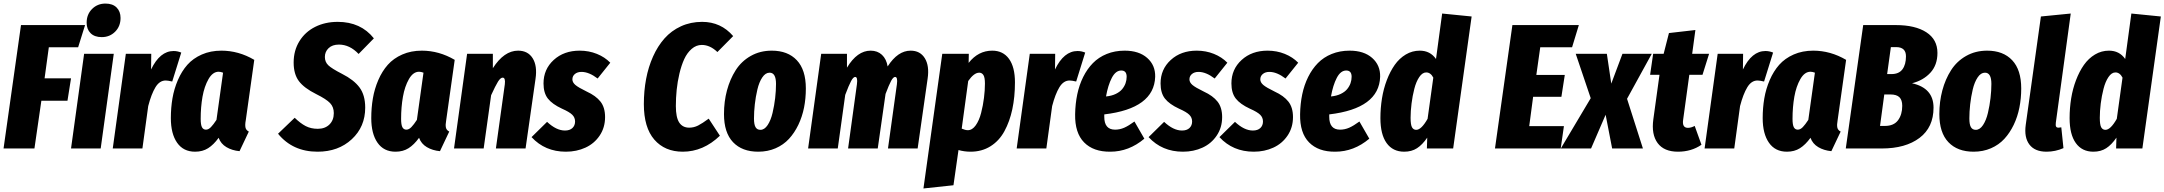

<svg xmlns="http://www.w3.org/2000/svg" viewBox="-21 -836 12186 1081"><path d="M458 -694.8 418.9 -569.8H253.9L230 -395H378.9L358.9 -269H211.9L172.9 0H-1L97.2 -694.8Z M551.8 -627Q511.2 -627 489 -649.2Q466.8 -671.4 466.8 -708Q466.8 -754.9 497.3 -785.4Q527.8 -815.9 572.8 -815.9Q613.3 -815.9 635.5 -793.7Q657.7 -771.5 657.7 -734.9Q657.7 -688 627.2 -657.5Q596.7 -627 551.8 -627ZM619.6 -533.2 545.9 0H378.9L452.6 -533.2Z M956.5 -548.8Q978 -548.8 999.5 -540L948.7 -377Q924.3 -382.8 911.6 -382.8Q877.4 -382.8 854.2 -344.7Q831.1 -306.6 813.5 -238.8L780.8 0H613.8L687.5 -533.2H830.6L829.6 -444.8Q879.4 -548.8 956.5 -548.8Z M1225.6 -550.8Q1322.3 -550.8 1410.6 -499L1362.8 -159.2Q1357.9 -133.3 1361.1 -118.2Q1364.3 -103 1379.9 -95.2L1327.6 15.1Q1285.6 11.2 1253.9 -7.6Q1222.2 -26.4 1210 -60.1Q1181.6 -21 1150.6 -1.5Q1119.6 18.1 1077.6 18.1Q1011.2 18.1 976.1 -32.5Q940.9 -83 940.9 -170.9Q940.9 -229 950 -282.2Q959 -335.4 980.5 -385.3Q1002 -435.1 1033.9 -471.2Q1065.9 -507.3 1115.2 -529.1Q1164.6 -550.8 1225.6 -550.8ZM1210 -432.1Q1176.8 -432.1 1153.1 -390.9Q1129.4 -349.6 1119.1 -291.3Q1108.9 -232.9 1108.9 -167Q1108.9 -133.3 1116.2 -119.6Q1123.5 -106 1138.7 -106Q1152.8 -106 1166.7 -120.4Q1180.7 -134.8 1197.8 -161.1L1234.9 -426.8Q1220.7 -432.1 1210 -432.1Z M1880.4 -712.9Q2010.3 -712.9 2084 -620.1L1998 -532.2Q1948.2 -585 1887.2 -585Q1850.1 -585 1829.1 -564.9Q1808.1 -544.9 1808.1 -515.1Q1808.1 -487.3 1827.1 -468.8Q1846.2 -450.2 1905.3 -419.9Q1971.7 -386.2 2003.4 -343.3Q2035.2 -300.3 2035.2 -230Q2035.2 -122.1 1959.5 -52Q1883.8 18.1 1767.1 18.1Q1627 18.1 1544.4 -83L1638.2 -172.9Q1670.4 -141.6 1700 -126.2Q1729.5 -110.8 1768.1 -110.8Q1809.1 -110.8 1833.7 -135Q1858.4 -159.2 1858.4 -199.2Q1858.4 -233.4 1837.4 -255.6Q1816.4 -277.8 1759.3 -306.2Q1690.9 -340.3 1661.6 -379.6Q1632.3 -418.9 1632.3 -483.9Q1632.3 -551.3 1664.6 -603.8Q1696.8 -656.2 1753.2 -684.6Q1809.6 -712.9 1880.4 -712.9Z M2354 -550.8Q2450.7 -550.8 2539.1 -499L2491.2 -159.2Q2486.3 -133.3 2489.5 -118.2Q2492.7 -103 2508.3 -95.2L2456.1 15.1Q2414.1 11.2 2382.3 -7.6Q2350.6 -26.4 2338.4 -60.1Q2310.1 -21 2279.1 -1.5Q2248 18.1 2206.1 18.1Q2139.6 18.1 2104.5 -32.5Q2069.3 -83 2069.3 -170.9Q2069.3 -229 2078.4 -282.2Q2087.4 -335.4 2108.9 -385.3Q2130.4 -435.1 2162.4 -471.2Q2194.3 -507.3 2243.7 -529.1Q2293 -550.8 2354 -550.8ZM2338.4 -432.1Q2305.2 -432.1 2281.5 -390.9Q2257.8 -349.6 2247.6 -291.3Q2237.3 -232.9 2237.3 -167Q2237.3 -133.3 2244.6 -119.6Q2252 -106 2267.1 -106Q2281.2 -106 2295.2 -120.4Q2309.1 -134.8 2326.2 -161.1L2363.3 -426.8Q2349.1 -432.1 2338.4 -432.1Z M2896 -550.8Q2951.2 -550.8 2978 -508.1Q3004.9 -465.3 2994.1 -392.1L2938 0H2771L2821.3 -361.8Q2825.7 -398.9 2809.1 -398.9Q2796.9 -398.9 2782.7 -376.2Q2768.6 -353.5 2744.1 -299.8L2702.1 0H2535.2L2608.9 -533.2H2753.9V-452.1Q2816.9 -550.8 2896 -550.8Z M3242.7 -550.8Q3294.4 -550.8 3339.4 -532.7Q3384.3 -514.6 3415 -482.9L3343.8 -394Q3294.9 -431.2 3252.9 -431.2Q3230 -431.2 3215.8 -419.4Q3201.7 -407.7 3201.7 -389.2Q3201.7 -372.1 3218.5 -357.7Q3235.4 -343.3 3281.7 -320.8Q3334 -296.9 3359.9 -263.9Q3385.7 -231 3385.7 -176.8Q3385.7 -118.2 3355.5 -73Q3325.2 -27.8 3275.4 -4.9Q3225.6 18.1 3165 18.1Q3047.4 18.1 2971.7 -64L3059.1 -149.9Q3111.3 -101.1 3159.7 -101.1Q3187 -101.1 3201.9 -115.2Q3216.8 -129.4 3216.8 -151.9Q3216.8 -174.3 3200.9 -189.9Q3185.1 -205.6 3143.1 -224.1Q3088.4 -249.5 3063.7 -281Q3039.1 -312.5 3039.1 -366.2Q3039.1 -445.8 3096.4 -498.3Q3153.8 -550.8 3242.7 -550.8Z M3932.1 -712.9Q4038.1 -712.9 4106.9 -632.8L4018.1 -543Q3976.6 -583 3930.2 -583Q3898.9 -583 3873.3 -560.8Q3847.7 -538.6 3831.5 -503.4Q3815.4 -468.3 3804.4 -422.1Q3793.5 -376 3788.8 -330.1Q3784.2 -284.2 3784.2 -238.8Q3784.2 -174.8 3803.2 -146Q3822.3 -117.2 3859.4 -117.2Q3885.7 -117.2 3909.7 -129.4Q3933.6 -141.6 3969.2 -168L4032.2 -71.8Q3938.5 18.1 3823.2 18.1Q3722.2 18.1 3663.1 -49.8Q3604 -117.7 3604 -250Q3604 -323.7 3616.7 -391.4Q3629.4 -459 3655.8 -517.8Q3682.1 -576.7 3720.5 -619.9Q3758.8 -663.1 3813 -688Q3867.2 -712.9 3932.1 -712.9Z M4248 18.1Q4157.2 18.1 4106.2 -35.4Q4055.2 -88.9 4055.2 -193.8Q4055.2 -264.2 4072 -327.1Q4088.9 -390.1 4121.1 -440.7Q4153.3 -491.2 4205.8 -521Q4258.3 -550.8 4324.2 -550.8Q4414.6 -550.8 4465.3 -496.8Q4516.1 -442.9 4516.1 -337.9Q4516.1 -281.7 4505.9 -230.2Q4495.6 -178.7 4473.9 -133.3Q4452.1 -87.9 4421.1 -54.2Q4390.1 -20.5 4345.7 -1.2Q4301.3 18.1 4248 18.1ZM4260.3 -105Q4283.2 -105 4301 -131.8Q4318.8 -158.7 4328.6 -200.2Q4338.4 -241.7 4343.3 -283.7Q4348.1 -325.7 4348.1 -363.8Q4348.1 -426.8 4312 -426.8Q4288.6 -426.8 4270.8 -400.1Q4252.9 -373.5 4243.2 -332Q4233.4 -290.5 4228.8 -248.8Q4224.1 -207 4224.1 -168.9Q4224.1 -134.8 4232.9 -119.9Q4241.7 -105 4260.3 -105Z M5106 -550.8Q5159.7 -550.8 5186 -508.1Q5212.4 -465.3 5201.7 -393.1L5145.5 0H4978.5L5028.8 -361.8Q5034.2 -402.8 5018.6 -402.8Q5008.3 -402.8 4996.3 -380.9Q4984.4 -358.9 4964.8 -307.1L4920.9 0H4753.9L4803.7 -361.8Q4809.1 -402.8 4793.9 -402.8Q4783.2 -402.8 4770.8 -379.6Q4758.3 -356.4 4737.8 -301.8L4695.8 0H4528.8L4602.5 -533.2H4747.6V-455.1Q4805.2 -550.8 4880.9 -550.8Q4919.4 -550.8 4944.6 -527.3Q4969.7 -503.9 4976.6 -461.9Q5033.7 -550.8 5106 -550.8Z M5178.2 225.1 5284.2 -533.2H5433.6L5432.6 -481.9Q5486.8 -550.8 5565.4 -550.8Q5626.5 -550.8 5659.9 -504.6Q5693.4 -458.5 5693.4 -372.1Q5693.4 -290 5678.5 -220.7Q5663.6 -151.4 5634 -97.2Q5604.5 -43 5555.7 -12.5Q5506.8 18.1 5443.4 18.1Q5408.7 18.1 5375.5 8.8L5347.2 207ZM5428.2 -103Q5453.1 -103 5472.7 -130.6Q5492.2 -158.2 5502.9 -200.2Q5513.7 -242.2 5519 -284.9Q5524.4 -327.6 5524.4 -365.2Q5524.4 -399.9 5515.9 -413.3Q5507.3 -426.8 5492.2 -426.8Q5462.9 -426.8 5430.2 -379.9L5393.6 -111.8Q5413.6 -103 5428.2 -103Z M6045.9 -548.8Q6067.4 -548.8 6088.9 -540L6038.1 -377Q6013.7 -382.8 6001 -382.8Q5966.8 -382.8 5943.6 -344.7Q5920.4 -306.6 5902.8 -238.8L5870.1 0H5703.1L5776.9 -533.2H5919.9L5918.9 -444.8Q5968.8 -548.8 6045.9 -548.8Z M6311 -550.8Q6391.6 -550.8 6438 -509.8Q6484.4 -468.8 6482.9 -403.8Q6477.1 -225.1 6196.3 -191.9V-178.2Q6196.3 -106 6257.3 -106Q6283.7 -106 6308.6 -116.9Q6333.5 -127.9 6366.2 -151.9L6421.9 -55.2Q6335 18.1 6230 18.1Q6135.3 19 6082.8 -34.2Q6030.3 -87.4 6032.2 -192.9Q6033.2 -252 6044.2 -304.7Q6055.2 -357.4 6077.6 -402.6Q6100.1 -447.8 6132.3 -480.7Q6164.6 -513.7 6210.2 -532.2Q6255.9 -550.8 6311 -550.8ZM6206.1 -293Q6237.3 -295.9 6260.7 -307.1Q6284.2 -318.4 6297.1 -334.2Q6310.1 -350.1 6316.2 -367.7Q6322.3 -385.3 6322.3 -403.8Q6322.3 -439 6292 -439Q6260.3 -439 6238.8 -397.7Q6217.3 -356.4 6206.1 -293Z M6716.8 -550.8Q6768.6 -550.8 6813.5 -532.7Q6858.4 -514.6 6889.2 -482.9L6817.9 -394Q6769 -431.2 6727.1 -431.2Q6704.1 -431.2 6689.9 -419.4Q6675.8 -407.7 6675.8 -389.2Q6675.8 -372.1 6692.6 -357.7Q6709.5 -343.3 6755.9 -320.8Q6808.1 -296.9 6834 -263.9Q6859.9 -231 6859.9 -176.8Q6859.9 -118.2 6829.6 -73Q6799.3 -27.8 6749.5 -4.9Q6699.7 18.1 6639.2 18.1Q6521.5 18.1 6445.8 -64L6533.2 -149.9Q6585.4 -101.1 6633.8 -101.1Q6661.1 -101.1 6676 -115.2Q6690.9 -129.4 6690.9 -151.9Q6690.9 -174.3 6675 -189.9Q6659.2 -205.6 6617.2 -224.1Q6562.5 -249.5 6537.8 -281Q6513.2 -312.5 6513.2 -366.2Q6513.2 -445.8 6570.6 -498.3Q6627.9 -550.8 6716.8 -550.8Z M7115.7 -550.8Q7167.5 -550.8 7212.4 -532.7Q7257.3 -514.6 7288.1 -482.9L7216.8 -394Q7168 -431.2 7126 -431.2Q7103 -431.2 7088.9 -419.4Q7074.7 -407.7 7074.7 -389.2Q7074.7 -372.1 7091.6 -357.7Q7108.4 -343.3 7154.8 -320.8Q7207 -296.9 7232.9 -263.9Q7258.8 -231 7258.8 -176.8Q7258.8 -118.2 7228.5 -73Q7198.2 -27.8 7148.4 -4.9Q7098.6 18.1 7038.1 18.1Q6920.4 18.1 6844.7 -64L6932.1 -149.9Q6984.4 -101.1 7032.7 -101.1Q7060.1 -101.1 7075 -115.2Q7089.8 -129.4 7089.8 -151.9Q7089.8 -174.3 7074 -189.9Q7058.1 -205.6 7016.1 -224.1Q6961.4 -249.5 6936.8 -281Q6912.1 -312.5 6912.1 -366.2Q6912.1 -445.8 6969.5 -498.3Q7026.9 -550.8 7115.7 -550.8Z M7577.6 -550.8Q7658.2 -550.8 7704.6 -509.8Q7751 -468.8 7749.5 -403.8Q7743.7 -225.1 7462.9 -191.9V-178.2Q7462.9 -106 7523.9 -106Q7550.3 -106 7575.2 -116.9Q7600.1 -127.9 7632.8 -151.9L7688.5 -55.2Q7601.6 18.1 7496.6 18.1Q7401.9 19 7349.4 -34.2Q7296.9 -87.4 7298.8 -192.9Q7299.8 -252 7310.8 -304.7Q7321.8 -357.4 7344.2 -402.6Q7366.7 -447.8 7398.9 -480.7Q7431.2 -513.7 7476.8 -532.2Q7522.5 -550.8 7577.6 -550.8ZM7472.7 -293Q7503.9 -295.9 7527.3 -307.1Q7550.8 -318.4 7563.7 -334.2Q7576.7 -350.1 7582.8 -367.7Q7588.9 -385.3 7588.9 -403.8Q7588.9 -439 7558.6 -439Q7526.9 -439 7505.4 -397.7Q7483.9 -356.4 7472.7 -293Z M8098.6 -759.8 8264.6 -743.2 8160.6 0H8012.7L8014.6 -61Q7987.3 -21 7957 -1.5Q7926.8 18.1 7884.8 18.1Q7820.8 18.1 7785.9 -30.5Q7751 -79.1 7751 -170.9Q7751 -227.5 7759.8 -282Q7768.6 -336.4 7787.1 -385Q7805.7 -433.6 7831.5 -470.5Q7857.4 -507.3 7893.8 -529.1Q7930.2 -550.8 7972.7 -550.8Q8031.2 -550.8 8064 -503.9ZM8008.8 -428.2Q7987.3 -428.2 7969.7 -402.1Q7952.1 -376 7941.9 -335.9Q7931.6 -295.9 7926.3 -253.2Q7920.9 -210.4 7920.9 -172.9Q7920.9 -133.3 7929 -119.1Q7937 -105 7952.6 -105Q7981.4 -105 8016.6 -167L8048.8 -398.9Q8033.7 -428.2 8008.8 -428.2Z M8868.2 -694.8 8830.1 -569.8H8650.9L8628.9 -414.1H8789.1L8770 -291H8610.8L8588.9 -126H8784.2L8766.1 0H8396L8494.1 -694.8Z M9278.8 -533.2 9139.6 -279.8 9229 0H9055.7L9019 -189.9L8937 0H8766.6L8935.1 -283.2L8850.6 -533.2H9025.9L9050.8 -365.2L9113.8 -533.2Z M9490.2 -415 9455.6 -163.1Q9448.2 -116.2 9482.4 -116.2Q9500 -116.2 9520.5 -127L9558.6 -21Q9502 18.1 9426.3 18.1Q9347.7 18.1 9311.8 -30.5Q9275.9 -79.1 9287.6 -164.1L9322.3 -415H9269.5L9286.6 -533.2H9345.7L9375.5 -649.9L9524.4 -667L9506.3 -533.2H9601.6L9564.5 -415Z M9918.9 -548.8Q9940.4 -548.8 9961.9 -540L9911.1 -377Q9886.7 -382.8 9874 -382.8Q9839.8 -382.8 9816.7 -344.7Q9793.5 -306.6 9775.9 -238.8L9743.2 0H9576.2L9649.9 -533.2H9793L9792 -444.8Q9841.8 -548.8 9918.9 -548.8Z M10188 -550.8Q10284.7 -550.8 10373 -499L10325.2 -159.2Q10320.3 -133.3 10323.5 -118.2Q10326.7 -103 10342.3 -95.2L10290 15.1Q10248 11.2 10216.3 -7.6Q10184.6 -26.4 10172.4 -60.1Q10144 -21 10113 -1.5Q10082 18.1 10040 18.1Q9973.6 18.1 9938.5 -32.5Q9903.3 -83 9903.3 -170.9Q9903.3 -229 9912.4 -282.2Q9921.4 -335.4 9942.9 -385.3Q9964.4 -435.1 9996.3 -471.2Q10028.3 -507.3 10077.6 -529.1Q10127 -550.8 10188 -550.8ZM10172.4 -432.1Q10139.2 -432.1 10115.5 -390.9Q10091.8 -349.6 10081.5 -291.3Q10071.3 -232.9 10071.3 -167Q10071.3 -133.3 10078.6 -119.6Q10085.9 -106 10101.1 -106Q10115.2 -106 10129.2 -120.4Q10143.1 -134.8 10160.2 -161.1L10197.3 -426.8Q10183.1 -432.1 10172.4 -432.1Z M10744.1 -367.2Q10865.2 -340.3 10865.2 -230Q10865.2 -119.1 10786.4 -59.6Q10707.5 0 10573.2 0H10371.1L10469.2 -694.8H10652.8Q10762.2 -694.8 10824.7 -654.3Q10887.2 -613.8 10887.2 -538.1Q10887.2 -469.7 10847.4 -426.5Q10807.6 -383.3 10744.1 -367.2ZM10627.9 -418.9Q10670.4 -418.9 10690.2 -445.8Q10710 -472.7 10710 -519Q10710 -570.8 10654.3 -570.8H10625L10604 -418.9ZM10591.3 -127Q10641.6 -127 10665.3 -158.9Q10689 -190.9 10689 -240.2Q10689 -272.9 10673.1 -288.6Q10657.2 -304.2 10622.1 -304.2H10587.9L10564 -127Z M11090.8 18.1Q11000 18.1 10949 -35.4Q10897.9 -88.9 10897.9 -193.8Q10897.9 -264.2 10914.8 -327.1Q10931.6 -390.1 10963.9 -440.7Q10996.1 -491.2 11048.6 -521Q11101.1 -550.8 11167 -550.8Q11257.3 -550.8 11308.1 -496.8Q11358.9 -442.9 11358.9 -337.9Q11358.9 -281.7 11348.6 -230.2Q11338.4 -178.7 11316.7 -133.3Q11294.9 -87.9 11263.9 -54.2Q11232.9 -20.5 11188.5 -1.2Q11144 18.1 11090.8 18.1ZM11103 -105Q11126 -105 11143.8 -131.8Q11161.6 -158.7 11171.4 -200.2Q11181.2 -241.7 11186 -283.7Q11190.9 -325.7 11190.9 -363.8Q11190.9 -426.8 11154.8 -426.8Q11131.3 -426.8 11113.5 -400.1Q11095.7 -373.5 11085.9 -332Q11076.2 -290.5 11071.5 -248.8Q11066.9 -207 11066.9 -168.9Q11066.9 -134.8 11075.7 -119.9Q11084.5 -105 11103 -105Z M11637.7 -759.8 11553.7 -145Q11551.8 -129.9 11555.2 -123.5Q11558.6 -117.2 11568.4 -117.2Q11574.7 -117.2 11584.5 -119.1L11596.7 -2Q11550.8 18.1 11501.5 18.1Q11435.5 18.1 11405 -22.2Q11374.5 -62.5 11384.3 -132.8L11469.7 -743.2Z M11979 -759.8 12145 -743.2 12041 0H11893.1L11895 -61Q11867.7 -21 11837.4 -1.5Q11807.1 18.1 11765.1 18.1Q11701.2 18.1 11666.3 -30.5Q11631.3 -79.1 11631.3 -170.9Q11631.3 -227.5 11640.1 -282Q11648.9 -336.4 11667.5 -385Q11686 -433.6 11711.9 -470.5Q11737.8 -507.3 11774.2 -529.1Q11810.5 -550.8 11853 -550.8Q11911.6 -550.8 11944.3 -503.9ZM11889.2 -428.2Q11867.7 -428.2 11850.1 -402.1Q11832.5 -376 11822.3 -335.9Q11812 -295.9 11806.6 -253.2Q11801.3 -210.4 11801.3 -172.9Q11801.3 -133.3 11809.3 -119.1Q11817.4 -105 11833 -105Q11861.8 -105 11897 -167L11929.2 -398.9Q11914.1 -428.2 11889.2 -428.2Z"/></svg>

Font: Fira Sans Compressed ExtraBold
Style: Italic
Weight: 800
Width: 3
Italic angle: -8°
Designer: Carrois Corporate & Edenspiekermann AG
Foundry: Carrois Corporate GbR & Edenspiekermann AG
Version: Version 4.203;PS 004.203;hotconv 1.0.88;makeotf.lib2.5.64775